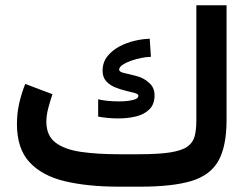

<svg xmlns="http://www.w3.org/2000/svg" viewBox="-20 -700 939 720"><path d="M425.3 -121.6H499.5Q574.2 -121.6 617.9 -128.4Q661.6 -135.3 682.6 -150.1Q703.6 -165 710 -189.2Q716.3 -213.4 716.3 -248.5V-680.2H829.6V-250Q829.6 -151.9 799.3 -97.4Q769 -43 698.5 -21.5Q627.9 0 505.9 0H425.3Q309.6 0 223.9 -20.3Q138.2 -40.5 90.8 -91.6Q43.5 -142.6 43.5 -235.4Q43.5 -275.4 52.2 -313.5Q61 -351.6 74.7 -385.3L176.8 -346.7Q168.9 -324.2 161.4 -296.1Q153.8 -268.1 153.8 -242.7Q154.3 -190.9 188.5 -165Q222.7 -139.2 283.9 -130.4Q345.2 -121.6 425.3 -121.6ZM348.1 -327.6Q381.3 -319.8 426.3 -319.8Q455.1 -319.8 477.1 -324.7Q499 -329.6 499 -340.8Q499 -347.2 485.6 -351.1Q472.2 -355 452.1 -359.6Q432.1 -364.3 412.1 -372.3Q392.1 -380.4 378.4 -395.3Q364.7 -410.2 364.7 -434.6Q364.7 -465.8 382.3 -488.3Q399.9 -510.7 427.2 -525.4Q454.6 -540 485.1 -547.1Q515.6 -554.2 541.5 -554.7L545.9 -486.8Q532.2 -486.8 512.5 -483.2Q492.7 -479.5 472.9 -472.7Q453.1 -465.8 439.9 -457Q426.8 -448.2 426.8 -438.5Q426.8 -430.2 447 -425.8Q467.3 -421.4 493.7 -414.3Q520 -407.2 538.1 -390.1Q559.6 -372.6 559.6 -342.8Q559.6 -309.1 540.3 -290Q521 -271 490.2 -263.4Q459.5 -255.9 424.3 -255.9Q405.3 -255.9 385.7 -257.6Q366.2 -259.3 348.1 -262.7Z"/></svg>

Font: Vazirmatn RD FD SemiBold
Style: Regular
Weight: 600
Designer: Saber Rastikerdar
Foundry: Saber Rastikerdar
Version: Version 33.003